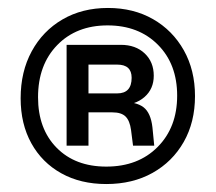

<svg xmlns="http://www.w3.org/2000/svg" viewBox="-20 -733 539 480"><path d="M260.9 -452.1Q283.5 -452.1 294 -441.6Q304.5 -431.1 307.6 -408L312.6 -368.8H365.6L361.1 -414.5Q357 -450.7 338.9 -464.8Q320.7 -478.9 280.1 -478.9ZM273 -571.5Q309.1 -571.5 309.1 -538.6Q309.1 -499.5 273 -499.5H201.2V-571.5ZM280.1 -470Q317.7 -470 341.1 -490.3Q364.4 -510.6 364.4 -543.7Q364.4 -578.1 341.7 -599.5Q319.1 -620.9 282.1 -620.9H146.5V-368.8H201.2V-452.1H275.5ZM245.7 -316.5Q167.9 -316.5 121.5 -363.7Q75.1 -410.9 75.1 -489.9Q75.1 -571 123.1 -620.3Q171 -669.5 248.9 -669.5Q326.7 -669.5 374.8 -621.1Q422.9 -572.8 422.9 -493.8Q422.9 -414.7 374.1 -365.6Q325.4 -316.5 245.7 -316.5ZM467.5 -492.8Q467.5 -557.5 439.6 -607.2Q411.7 -656.9 362.8 -685Q313.9 -713.1 249.9 -713.1Q185.4 -713.1 136.2 -684.4Q87 -655.7 59.3 -604.8Q31.6 -553.9 31.6 -487.3Q31.6 -423.1 58.3 -374.9Q85 -326.6 133.2 -299.8Q181.4 -272.9 245.7 -272.9Q311.6 -272.9 361.4 -300.8Q411.1 -328.6 439.3 -378.1Q467.5 -427.6 467.5 -492.8Z"/></svg>

Font: Overused Grotesk Light
Style: Regular
Weight: 300
Designer: RandomMaerks
Version: Version 0.005